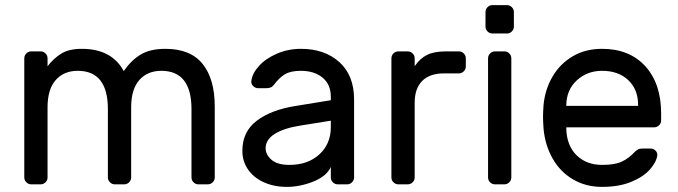

<svg xmlns="http://www.w3.org/2000/svg" viewBox="-20 -721 2652 751"><path d="M300 -530Q417 -530 464 -443Q493 -485 530 -507.5Q567 -530 627 -530Q725 -530 772.5 -471Q820 -412 820 -304V-27Q820 -16 812 -8Q804 0 793 0H756Q745 0 737 -8Q729 -16 729 -27V-294Q729 -444 611 -444Q557 -444 525 -408Q493 -372 493 -301V-27Q493 -16 485 -8Q477 0 466 0H429Q418 0 410 -8Q402 -16 402 -27V-294Q402 -444 284 -444Q230 -444 198 -408Q166 -372 166 -301V-27Q166 -16 158 -8Q150 0 139 0H102Q91 0 83 -8Q75 -16 75 -27V-493Q75 -504 83 -512Q91 -520 102 -520H139Q150 -520 158 -512Q166 -504 166 -493V-462Q190 -493 220 -511.5Q250 -530 300 -530Z M1274 -329V-342Q1274 -391 1241.5 -417.5Q1209 -444 1157 -444Q1117 -444 1094.5 -430.5Q1072 -417 1052 -390Q1046 -382 1039 -379Q1032 -376 1020 -376H990Q979 -376 970.5 -384Q962 -392 963 -403Q966 -433 992.5 -462.5Q1019 -492 1063 -511Q1107 -530 1157 -530Q1250 -530 1307.5 -478Q1365 -426 1365 -332V-27Q1365 -16 1357 -8Q1349 0 1338 0H1301Q1290 0 1282 -8Q1274 -16 1274 -27V-68Q1258 -32 1206 -11Q1154 10 1102 10Q1051 10 1011 -8.5Q971 -27 949.5 -59Q928 -91 928 -131Q928 -206 984 -248.5Q1040 -291 1133 -306ZM1274 -249 1156 -230Q1091 -220 1055 -197.5Q1019 -175 1019 -141Q1019 -116 1042 -96Q1065 -76 1112 -76Q1184 -76 1229 -117Q1274 -158 1274 -224Z M1802 -493V-461Q1802 -450 1794 -442Q1786 -434 1775 -434H1717Q1661 -434 1631.5 -404.5Q1602 -375 1602 -319V-27Q1602 -16 1594 -8Q1586 0 1575 0H1538Q1527 0 1519 -8Q1511 -16 1511 -27V-493Q1511 -504 1519 -512Q1527 -520 1538 -520H1575Q1586 -520 1594 -512Q1602 -504 1602 -493V-462Q1622 -492 1650 -506Q1678 -520 1723 -520H1775Q1786 -520 1794 -512Q1802 -504 1802 -493Z M1963 -590H1906Q1895 -590 1887 -598Q1879 -606 1879 -617V-674Q1879 -685 1887 -693Q1895 -701 1906 -701H1963Q1974 -701 1982 -693Q1990 -685 1990 -674V-617Q1990 -606 1982 -598Q1974 -590 1963 -590ZM1953 0H1916Q1905 0 1897 -8Q1889 -16 1889 -27V-493Q1889 -504 1897 -512Q1905 -520 1916 -520H1953Q1964 -520 1972 -512Q1980 -504 1980 -493V-27Q1980 -16 1972 -8Q1964 0 1953 0Z M2566 -277V-250Q2566 -239 2558 -231Q2550 -223 2539 -223H2195V-217Q2197 -151 2235.5 -113.5Q2274 -76 2335 -76Q2385 -76 2412.5 -89Q2440 -102 2462 -126Q2470 -134 2476.5 -137Q2483 -140 2494 -140H2524Q2536 -140 2544 -132Q2552 -124 2551 -113Q2547 -86 2521.5 -57.5Q2496 -29 2448.5 -9.5Q2401 10 2335 10Q2271 10 2221 -19.5Q2171 -49 2141.5 -101Q2112 -153 2106 -218Q2104 -248 2104 -264Q2104 -280 2106 -310Q2112 -372 2141.5 -422Q2171 -472 2220.5 -501Q2270 -530 2335 -530Q2442 -530 2504 -462Q2566 -394 2566 -277ZM2476 -307V-310Q2476 -371 2437.5 -407.5Q2399 -444 2335 -444Q2277 -444 2236.5 -407Q2196 -370 2195 -310V-307Z"/></svg>

Font: Contemporary
Style: Regular
Weight: 400
Designer: Victor Tran
Foundry: Victor Tran
Version: Version 1.100